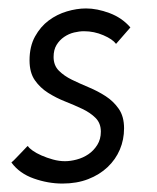

<svg xmlns="http://www.w3.org/2000/svg" viewBox="-20 -427 371 455"><path d="M289 -362 255 -323Q247 -334 225 -343.5Q203 -353 179 -353Q168 -353 155.5 -350Q143 -347 132 -339.5Q121 -332 114 -320.5Q107 -309 107 -292Q107 -272 119.5 -259.5Q132 -247 150.5 -238Q169 -229 190.5 -220Q212 -211 230.5 -199Q249 -187 261.5 -169Q274 -151 274 -123Q274 -96 264 -72.5Q254 -49 235 -31Q216 -13 189 -2.5Q162 8 128 8Q94 8 60 -4Q26 -16 7 -42Q12 -46 18.5 -53Q25 -60 31 -66Q37 -72 41 -76.5Q45 -81 46 -81Q49 -76 57.5 -70Q66 -64 78.5 -58.5Q91 -53 105.5 -49Q120 -45 134 -45Q147 -45 162 -49Q177 -53 189.5 -61.5Q202 -70 210.5 -83.5Q219 -97 219 -115Q219 -135 206.5 -147.5Q194 -160 175 -169Q156 -178 134.5 -186.5Q113 -195 94 -207Q75 -219 62.5 -237Q50 -255 50 -284Q50 -317 63 -340.5Q76 -364 95.5 -378.5Q115 -393 138.5 -400Q162 -407 184 -407Q210 -407 239.5 -396Q269 -385 289 -362Z"/></svg>

Font: Josefin Sans
Style: Italic
Weight: 400
Italic angle: -7.5°
Designer: Santiago Orozco
Foundry: Typemade